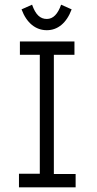

<svg xmlns="http://www.w3.org/2000/svg" viewBox="-20 -800 415 820"><path d="M241 -780C227 -740 207 -719 180 -719C152 -719 132 -737 117 -780L72 -760C94 -701 133 -671 180 -671C226 -671 264 -701 286 -760ZM61 0H303V-57H210V-566H298V-623H65V-566H150V-58H61Z"/></svg>

Font: Inconsolata Condensed
Style: Regular
Weight: 400
Width: 3
Monospace: yes
Designer: Raph Levien, Cyreal, Brenton Simpson
Foundry: Raph Levien, Cyreal, Google
Version: Version 3.100